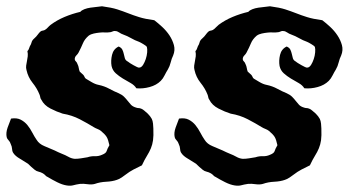

<svg xmlns="http://www.w3.org/2000/svg" viewBox="-25 -555 1104 606"><path d="M349.6 -408.2Q358.4 -404.3 361.3 -397.9Q364.3 -391.6 365.7 -384.8Q367.2 -377.9 369.1 -371.1Q371.1 -364.3 378.9 -360.4Q380.9 -358.4 385.7 -355.5Q390.6 -352.5 396.5 -349.1Q402.3 -345.7 407.7 -343.3Q413.1 -340.8 416 -341.8Q421.9 -342.8 426.8 -350.6Q431.6 -358.4 435.1 -368.7Q438.5 -378.9 439.5 -389.6Q440.4 -400.4 438.5 -407.2Q436.5 -410.2 427.7 -415.5Q418.9 -420.9 414.1 -422.9Q400.4 -427.7 388.7 -434.6Q377 -441.4 363.3 -446.3Q357.4 -448.2 351.1 -452.6Q344.7 -457 338.9 -457Q335 -458 330.1 -455.6Q325.2 -453.1 320.3 -453.1Q314.5 -452.1 306.2 -452.6Q297.9 -453.1 289.1 -452.1Q280.3 -451.2 271 -449.2Q261.7 -447.3 254.9 -442.4Q242.2 -431.6 236.8 -418.5Q231.4 -405.3 222.7 -388.7Q220.7 -384.8 215.8 -379.9Q210.9 -375 210.9 -368.2Q210.9 -364.3 214.4 -361.3Q217.8 -358.4 219.7 -352.5Q222.7 -346.7 223.6 -340.3Q224.6 -334 226.6 -329.1Q229.5 -326.2 232.4 -323.7Q235.4 -321.3 237.3 -319.3Q240.2 -316.4 241.7 -312.5Q243.2 -308.6 246.1 -306.6Q251 -303.7 263.2 -296.4Q275.4 -289.1 286.1 -287.1Q304.7 -283.2 319.8 -274.9Q335 -266.6 349.6 -260.7Q360.4 -255.9 366.7 -249.5Q373 -243.2 377.9 -236.8Q382.8 -230.5 388.2 -224.6Q393.6 -218.8 403.3 -215.8Q408.2 -213.9 412.1 -213.9Q416 -213.9 420.9 -211.9Q425.8 -210 430.7 -205.6Q435.5 -201.2 441.4 -196.3Q445.3 -192.4 448.7 -188Q452.1 -183.6 454.1 -179.7Q457 -173.8 458 -164.6Q459 -155.3 459 -149.4Q460 -126 458 -112.3Q456.1 -98.6 451.2 -86.9Q446.3 -75.2 439 -63.5Q431.6 -51.8 422.9 -33.2Q410.2 -27.3 396.5 -20Q382.8 -12.7 373 -4.9Q368.2 -1 359.4 4.9Q350.6 10.7 343.8 12.7Q330.1 17.6 310.5 18.6Q291 19.5 274.4 25.4Q264.6 28.3 251.5 26.4Q238.3 24.4 227.5 25.4Q214.8 27.3 206.1 29.8Q197.3 32.2 185.5 30.3Q171.9 28.3 155.3 20Q138.7 11.7 126 3.9Q121.1 2 118.2 -1.5Q115.2 -4.9 110.4 -7.8Q103.5 -11.7 96.7 -13.2Q89.8 -14.6 84 -19.5Q78.1 -24.4 73.2 -28.8Q68.4 -33.2 63.5 -38.1Q51.8 -45.9 37.6 -54.2Q23.4 -62.5 17.6 -71.3Q13.7 -76.2 13.2 -84.5Q12.7 -92.8 8.8 -100.6Q6.8 -107.4 2 -112.3Q-2.9 -117.2 -3.9 -122.1Q-6.8 -135.7 -1 -152.3Q4.9 -168.9 9.8 -180.7Q28.3 -183.6 40.5 -177.2Q52.7 -170.9 61.5 -160.2Q70.3 -149.4 77.1 -136.2Q84 -123 90.8 -113.3Q98.6 -100.6 115.2 -93.8Q131.8 -86.9 147.5 -80.1Q153.3 -77.1 158.7 -74.7Q164.1 -72.3 168.9 -70.3Q181.6 -65.4 190.9 -60.1Q200.2 -54.7 210.9 -53.7Q220.7 -53.7 230 -55.2Q239.3 -56.6 251 -58.6Q262.7 -62.5 274.4 -62Q286.1 -61.5 296.9 -66.4Q309.6 -71.3 311.5 -78.1Q313.5 -85 320.3 -96.7Q316.4 -115.2 311.5 -123Q306.6 -130.9 293.9 -141.6Q289.1 -145.5 282.7 -147.9Q276.4 -150.4 271.5 -153.3Q251 -166 226.6 -178.7Q202.1 -191.4 172.9 -196.3Q154.3 -202.1 134.3 -212.4Q114.3 -222.7 105.5 -240.2Q102.5 -244.1 102.1 -248Q101.6 -252 99.6 -256.8Q91.8 -276.4 77.6 -293.9Q63.5 -311.5 58.6 -334Q56.6 -340.8 57.6 -348.1Q58.6 -355.5 60.1 -362.3Q61.5 -369.1 62.5 -377Q63.5 -384.8 61.5 -393.6Q65.4 -397.5 66.4 -401.4Q67.4 -405.3 69.3 -409.2Q73.2 -415 74.7 -421.4Q76.2 -427.7 83 -433.6Q89.8 -439.5 94.2 -445.8Q98.6 -452.1 103.5 -456.1Q106.4 -458 110.4 -458.5Q114.3 -459 117.2 -460.9Q122.1 -463.9 126 -468.3Q129.9 -472.7 134.8 -476.6Q154.3 -491.2 178.7 -501.5Q203.1 -511.7 228.5 -517.6Q232.4 -522.5 241.2 -525.9Q250 -529.3 260.3 -530.8Q270.5 -532.2 280.3 -533.2Q290 -534.2 296.9 -535.2Q327.1 -531.2 345.2 -525.4Q363.3 -519.5 379.4 -513.2Q395.5 -506.8 414.1 -501Q432.6 -495.1 461.9 -491.2Q473.6 -482.4 486.8 -470.2Q500 -458 509.8 -443.4Q519.5 -428.7 523.9 -412.6Q528.3 -396.5 521.5 -379.9Q516.6 -370.1 513.7 -357.9Q510.7 -345.7 504.9 -335.9Q500 -328.1 494.6 -317.4Q489.3 -306.6 482.4 -299.8Q468.8 -286.1 447.3 -280.3Q425.8 -274.4 405.3 -276.4Q399.4 -286.1 387.2 -293Q375 -299.8 362.8 -307.1Q350.6 -314.5 340.3 -323.7Q330.1 -333 327.1 -346.7Q324.2 -363.3 328.6 -381.8Q333 -400.4 349.6 -408.2ZM879.9 -408.2Q888.7 -404.3 891.6 -397.9Q894.5 -391.6 896 -384.8Q897.5 -377.9 899.4 -371.1Q901.4 -364.3 909.2 -360.4Q911.1 -358.4 916 -355.5Q920.9 -352.5 926.8 -349.1Q932.6 -345.7 938 -343.3Q943.4 -340.8 946.3 -341.8Q952.1 -342.8 957 -350.6Q961.9 -358.4 965.3 -368.7Q968.8 -378.9 969.7 -389.6Q970.7 -400.4 968.8 -407.2Q966.8 -410.2 958 -415.5Q949.2 -420.9 944.3 -422.9Q930.7 -427.7 918.9 -434.6Q907.2 -441.4 893.6 -446.3Q887.7 -448.2 881.3 -452.6Q875 -457 869.1 -457Q865.2 -458 860.4 -455.6Q855.5 -453.1 850.6 -453.1Q844.7 -452.1 836.4 -452.6Q828.1 -453.1 819.3 -452.1Q810.5 -451.2 801.3 -449.2Q792 -447.3 785.2 -442.4Q772.5 -431.6 767.1 -418.5Q761.7 -405.3 752.9 -388.7Q751 -384.8 746.1 -379.9Q741.2 -375 741.2 -368.2Q741.2 -364.3 744.6 -361.3Q748 -358.4 750 -352.5Q752.9 -346.7 753.9 -340.3Q754.9 -334 756.8 -329.1Q759.8 -326.2 762.7 -323.7Q765.6 -321.3 767.6 -319.3Q770.5 -316.4 772 -312.5Q773.4 -308.6 776.4 -306.6Q781.2 -303.7 793.5 -296.4Q805.7 -289.1 816.4 -287.1Q835 -283.2 850.1 -274.9Q865.2 -266.6 879.9 -260.7Q890.6 -255.9 897 -249.5Q903.3 -243.2 908.2 -236.8Q913.1 -230.5 918.5 -224.6Q923.8 -218.8 933.6 -215.8Q938.5 -213.9 942.4 -213.9Q946.3 -213.9 951.2 -211.9Q956.1 -210 960.9 -205.6Q965.8 -201.2 971.7 -196.3Q975.6 -192.4 979 -188Q982.4 -183.6 984.4 -179.7Q987.3 -173.8 988.3 -164.6Q989.3 -155.3 989.3 -149.4Q990.2 -126 988.3 -112.3Q986.3 -98.6 981.4 -86.9Q976.6 -75.2 969.2 -63.5Q961.9 -51.8 953.1 -33.2Q940.4 -27.3 926.8 -20Q913.1 -12.7 903.3 -4.9Q898.4 -1 889.6 4.9Q880.9 10.7 874 12.7Q860.4 17.6 840.8 18.6Q821.3 19.5 804.7 25.4Q794.9 28.3 781.7 26.4Q768.6 24.4 757.8 25.4Q745.1 27.3 736.3 29.8Q727.5 32.2 715.8 30.3Q702.1 28.3 685.5 20Q668.9 11.7 656.2 3.9Q651.4 2 648.4 -1.5Q645.5 -4.9 640.6 -7.8Q633.8 -11.7 627 -13.2Q620.1 -14.6 614.3 -19.5Q608.4 -24.4 603.5 -28.8Q598.6 -33.2 593.8 -38.1Q582 -45.9 567.9 -54.2Q553.7 -62.5 547.9 -71.3Q543.9 -76.2 543.5 -84.5Q543 -92.8 539.1 -100.6Q537.1 -107.4 532.2 -112.3Q527.3 -117.2 526.4 -122.1Q523.4 -135.7 529.3 -152.3Q535.2 -168.9 540 -180.7Q558.6 -183.6 570.8 -177.2Q583 -170.9 591.8 -160.2Q600.6 -149.4 607.4 -136.2Q614.3 -123 621.1 -113.3Q628.9 -100.6 645.5 -93.8Q662.1 -86.9 677.7 -80.1Q683.6 -77.1 689 -74.7Q694.3 -72.3 699.2 -70.3Q711.9 -65.4 721.2 -60.1Q730.5 -54.7 741.2 -53.7Q751 -53.7 760.3 -55.2Q769.5 -56.6 781.2 -58.6Q793 -62.5 804.7 -62Q816.4 -61.5 827.1 -66.4Q839.8 -71.3 841.8 -78.1Q843.8 -85 850.6 -96.7Q846.7 -115.2 841.8 -123Q836.9 -130.9 824.2 -141.6Q819.3 -145.5 813 -147.9Q806.6 -150.4 801.8 -153.3Q781.2 -166 756.8 -178.7Q732.4 -191.4 703.1 -196.3Q684.6 -202.1 664.6 -212.4Q644.5 -222.7 635.7 -240.2Q632.8 -244.1 632.3 -248Q631.8 -252 629.9 -256.8Q622.1 -276.4 607.9 -293.9Q593.8 -311.5 588.9 -334Q586.9 -340.8 587.9 -348.1Q588.9 -355.5 590.3 -362.3Q591.8 -369.1 592.8 -377Q593.8 -384.8 591.8 -393.6Q595.7 -397.5 596.7 -401.4Q597.7 -405.3 599.6 -409.2Q603.5 -415 605 -421.4Q606.4 -427.7 613.3 -433.6Q620.1 -439.5 624.5 -445.8Q628.9 -452.1 633.8 -456.1Q636.7 -458 640.6 -458.5Q644.5 -459 647.5 -460.9Q652.3 -463.9 656.2 -468.3Q660.2 -472.7 665 -476.6Q684.6 -491.2 709 -501.5Q733.4 -511.7 758.8 -517.6Q762.7 -522.5 771.5 -525.9Q780.3 -529.3 790.5 -530.8Q800.8 -532.2 810.5 -533.2Q820.3 -534.2 827.1 -535.2Q857.4 -531.2 875.5 -525.4Q893.6 -519.5 909.7 -513.2Q925.8 -506.8 944.3 -501Q962.9 -495.1 992.2 -491.2Q1003.9 -482.4 1017.1 -470.2Q1030.3 -458 1040 -443.4Q1049.8 -428.7 1054.2 -412.6Q1058.6 -396.5 1051.8 -379.9Q1046.9 -370.1 1043.9 -357.9Q1041 -345.7 1035.2 -335.9Q1030.3 -328.1 1024.9 -317.4Q1019.5 -306.6 1012.7 -299.8Q999 -286.1 977.5 -280.3Q956.1 -274.4 935.5 -276.4Q929.7 -286.1 917.5 -293Q905.3 -299.8 893.1 -307.1Q880.9 -314.5 870.6 -323.7Q860.4 -333 857.4 -346.7Q854.5 -363.3 858.9 -381.8Q863.3 -400.4 879.9 -408.2Z"/></svg>

Font: Trade Winds
Style: Regular
Weight: 400
Designer: Squid
Foundry: Font Diner, Inc DBA Sideshow
Version: Version 1.000